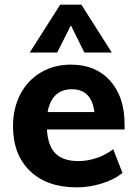

<svg xmlns="http://www.w3.org/2000/svg" viewBox="-20 -798 590 826"><path d="M516 -241H182Q186 -170 219 -137.5Q252 -105 317 -105Q356 -105 395 -118Q434 -131 467 -156L507 -54Q471 -25 417.5 -8.5Q364 8 310 8Q182 8 109 -62.5Q36 -133 36 -255Q36 -332 67.5 -392.5Q99 -453 156 -486.5Q213 -520 285 -520Q392 -520 454 -450.5Q516 -381 516 -263ZM185 -316H386Q374 -414 289 -414Q246 -414 219.5 -389Q193 -364 185 -316ZM226 -572H108L239 -778H330L461 -572H343L285 -689Z"/></svg>

Font: Muli ExtraBold
Style: Regular
Weight: 800
Designer: Vernon Adams
Foundry: Vernon Adams
Version: Version 2.000